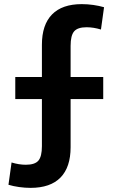

<svg xmlns="http://www.w3.org/2000/svg" viewBox="-20 -790 545 930"><path d="M128 120Q101 120 72.5 116Q44 112 21 105L36 -3Q72 8 105 8Q149 8 166 -12Q183 -32 183 -82V-310H54V-417H183V-573Q183 -670 232 -720Q281 -770 376 -770Q404 -770 432 -766Q460 -762 484 -755L469 -647Q433 -658 399 -658Q356 -658 339 -638Q322 -618 322 -568V-417H480V-310H322V-77Q322 20 273 70Q224 120 128 120Z"/></svg>

Font: M PLUS 2
Style: Bold
Weight: 700
Designer: Coji Morishita
Foundry: UNDERFOREST DESIGN
Version: Version 1.001